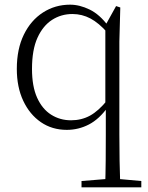

<svg xmlns="http://www.w3.org/2000/svg" viewBox="-20 -542 634 822"><path d="M329 260V233L452 223H474L585 233V260ZM266 14Q203 14 155 -19Q107 -52 79.5 -110.5Q52 -169 52 -247Q52 -332 82 -393.5Q112 -455 164 -488.5Q216 -522 280 -522Q321 -522 364 -501Q407 -480 444 -430H452L441 -401Q403 -444 367 -463Q331 -482 290 -482Q242 -482 203 -457Q164 -432 140.5 -380.5Q117 -329 117 -247Q117 -172 139 -123.5Q161 -75 199 -51Q237 -27 284 -27Q329 -27 365.5 -47Q402 -67 440 -114L450 -84H442Q405 -32 360.5 -9Q316 14 266 14ZM430 260Q432 204 432.5 147Q433 90 433 33V-82L431 -90V-431V-433L477 -516L495 -510L491 -364V33Q491 90 492 147Q493 204 495 260Z"/></svg>

Font: Noto Serif HK ExtraLight
Style: Regular
Weight: 200
Designer: Ryoko NISHIZUKA 西塚涼子 (kana & ideographs); Frank Grießhammer (Latin, Greek & Cyrillic); Wenlong ZHANG 张文龙 (bopomofo); San
Foundry: Adobe
Version: Version 2.002-H1;hotconv 1.1.0;makeotfexe 2.6.0